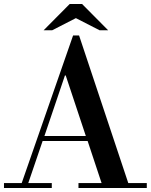

<svg xmlns="http://www.w3.org/2000/svg" viewBox="-36 -944 757 964"><path d="M-16 -25H73L331 -766H361L608 -25H701V0H358V-25H474L404 -236H178L106 -25H224V0H-16ZM290 -565 187 -261H395L294 -565ZM464 -792 345 -853 226 -792H183L314 -924H376L507 -792Z"/></svg>

Font: Libre Bodoni
Style: Regular
Weight: 400
Designer: Pablo Impallari, Rodrigo Fuenzalida
Foundry: Pablo Impallari, Rodrigo Fuenzalida
Version: Version 1.001; ttfautohint (v1.5.65-e2d9)